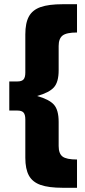

<svg xmlns="http://www.w3.org/2000/svg" viewBox="-20 -764 403 910"><path d="M156 -309Q213 -293 235.5 -268Q258 -243 258 -186V-72Q258 -36 276.5 -22Q295 -8 345 -8V126H277Q211 126 172.5 112.5Q134 99 117 68Q100 37 100 -16V-198Q100 -221 91.5 -230.5Q83 -240 63 -240H24V-378H63Q83 -378 91.5 -387.5Q100 -397 100 -420V-601Q100 -655 117 -686Q134 -717 172.5 -730.5Q211 -744 277 -744H345V-610Q295 -610 276.5 -595.5Q258 -581 258 -546V-431Q258 -375 235.5 -350Q213 -325 156 -309Z"/></svg>

Font: Montserrat V1
Style: Bold
Weight: 700
Designer: Julieta Ulanovsky
Foundry: Julieta Ulanovsky
Version: Version 6.001